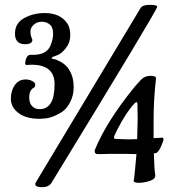

<svg xmlns="http://www.w3.org/2000/svg" viewBox="-20 -753 727 795"><path d="M111 -485 91 -484H88L84 -488Q87 -526 106 -526H118Q171 -526 188 -562Q200 -590 200 -613Q200 -636 190 -648Q175 -663 154 -663Q133 -663 119.5 -650.5Q106 -638 106 -623Q106 -608 110 -599Q114 -590 114 -588Q114 -570 84 -570Q42 -570 42 -613.5Q42 -657 80 -678Q118 -699 165 -699Q231 -699 260 -654Q271 -636 271 -606.5Q271 -577 252.5 -553.5Q234 -530 216 -524L198 -517Q194 -514 194 -512Q194 -510 198 -509.5Q202 -509 207.5 -507.5Q213 -506 228 -498.5Q243 -491 254.5 -479.5Q266 -468 275.5 -446Q285 -424 285 -391Q285 -358 270.5 -330Q256 -302 236 -289Q194 -263 160 -262L145 -261Q88 -261 56.5 -285Q25 -309 25 -343.5Q25 -378 41.5 -401Q58 -424 86 -424Q101 -424 113.5 -417.5Q126 -411 126 -403Q126 -392 120 -390Q102 -380 101 -354Q100 -328 112 -314.5Q124 -301 144 -301Q206 -301 206 -404Q206 -485 111 -485ZM457 -178 506 -176Q533 -176 548 -177Q550 -243 550 -263L549 -322Q549 -330 545 -330L538 -326Q502 -288 466 -217L455 -194Q452 -188 452 -183Q452 -178 457 -178ZM616 -181 652 -183Q657 -183 657 -176.5Q657 -170 647 -147Q637 -124 626 -119L617 -118Q619 -50 623 -26Q623 -11 599 -3.5Q575 4 554 4Q533 4 533 -6Q533 -7 535 -11Q539 -45 545 -115L493 -116Q465 -116 437 -116L400 -115H385Q372 -115 372 -127L373 -133Q420 -248 533 -388Q548 -406 556 -414L563 -422Q579 -439 602.5 -439Q626 -439 626 -429Q616 -341 616 -257ZM195 1Q184 22 155 22Q126 22 126 10Q126 6 129 1L561 -718Q569 -733 600 -733Q631 -733 631 -725Q631 -712 195 1Z"/></svg>

Font: Aladin
Style: Regular
Weight: 400
Designer: Angel Koziupa and Alejandro Paul
Foundry: Angel Koziupa and Alejandro Paul
Version: Version 1.000